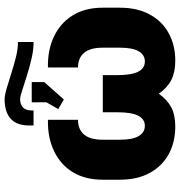

<svg xmlns="http://www.w3.org/2000/svg" viewBox="6 -767 771 823"><g transform="rotate(-90 391.5 -355.5)"><path d="M260.7 10.3Q193.8 10.3 142.3 -17.8Q90.8 -45.9 61.8 -99.1Q32.7 -152.3 32.7 -227.1V-300.8Q32.7 -376 64.9 -428.7Q97.2 -481.4 154.5 -509Q211.9 -536.6 286.6 -535.6L289.6 -534.2V-406.7Q248.5 -406.7 226.3 -380.6Q204.1 -354.5 204.1 -300.8V-227.1Q204.1 -172.9 219.7 -146.5Q235.4 -120.1 263.7 -120.1Q292.5 -120.1 307.1 -148.7Q321.8 -177.2 321.8 -237.8V-300.3H481V-237.8Q481 -177.7 495.6 -148.9Q510.3 -120.1 539.6 -120.1Q567.4 -120.1 583 -146.2Q598.6 -172.4 598.6 -227.1V-300.8Q598.6 -354.5 576.4 -380.6Q554.2 -406.7 513.7 -406.7V-534.2L516.6 -535.6Q590.8 -536.6 647.9 -509Q705.1 -481.4 737.5 -428.7Q770 -376 770 -300.8V-227.1Q770 -152.3 741 -99.1Q711.9 -45.9 660.6 -17.8Q609.4 10.3 542.5 10.3Q493.7 10.3 460.4 -6.6Q427.2 -23.4 401.4 -60.1Q374 -22.9 342 -6.3Q310.1 10.3 260.7 10.3ZM376.5 -467.3 335.4 -491.2 364.7 -542.5 364.3 -605H451.2V-551.3ZM265.1 -597.2V-615.7Q265.1 -669.4 294.2 -695.3Q323.2 -721.2 377.4 -721.2Q394 -721.2 423.6 -712.6Q453.1 -704.1 488.5 -692.6Q523.9 -681.2 558.6 -672.6Q593.3 -664.1 620.1 -664.1H623V-597.2H619.1Q588.4 -597.2 551 -606Q513.7 -614.7 477.8 -626Q441.9 -637.2 415 -646Q388.2 -654.8 378.4 -654.8Q356 -654.8 342.8 -642.6Q329.6 -630.4 329.6 -606V-597.2Z"/></g></svg>

Font: Roboto Slab LO Black
Style: Regular
Weight: 900
Designer: Google
Version: Version 2.000